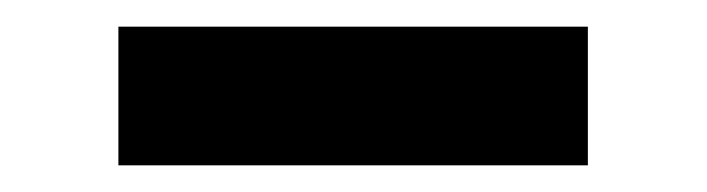

<svg xmlns="http://www.w3.org/2000/svg" viewBox="-20 -396 530 144"><path d="M68.8 -272V-376H420.9V-272Z"/></svg>

Font: BDO Grotesk Medium
Style: Regular
Weight: 500
Designer: Deni Anggara
Foundry: Lokal Container
Version: Version 2.000